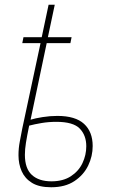

<svg xmlns="http://www.w3.org/2000/svg" viewBox="-20 -780 475 810"><path d="M196 10Q145 10 115 -8.5Q85 -27 71.5 -57.5Q58 -88 58 -125Q58 -155 63.5 -183Q69 -211 74 -238L151 -598H74L79 -623H156L185 -760H211L182 -623H282L277 -598H177L109 -275Q128 -281 159.5 -286Q191 -291 222 -291Q298 -291 334.5 -257.5Q371 -224 371 -164Q371 -121 352 -81.5Q333 -42 294 -16Q255 10 196 10ZM197 -15Q246 -15 279 -36.5Q312 -58 328 -92Q344 -126 344 -163Q344 -209 316.5 -237.5Q289 -266 218 -266Q185 -266 155.5 -261Q126 -256 103 -250Q94 -206 89.5 -178Q85 -150 85 -127Q85 -69 114.5 -42Q144 -15 197 -15Z"/></svg>

Font: Noto Sans SemiCondensed Thin
Style: Italic
Weight: 100
Width: 4
Italic angle: -12°
Designer: Monotype Design Team
Foundry: Monotype Imaging Inc.
Version: Version 2.013; ttfautohint (v1.8.4.7-5d5b)